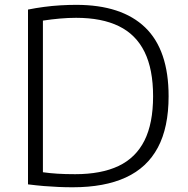

<svg xmlns="http://www.w3.org/2000/svg" viewBox="-20 -767 776 792"><path d="M280 5.5Q249.5 5.5 220.8 4.2Q192 3 161.8 0.5Q131.5 -2 95.5 -6.5V-727.5Q127.5 -734 161.5 -738.5Q195.5 -743 229.2 -745Q263 -747 294.5 -747Q482 -747 578.8 -653.8Q675.5 -560.5 675.5 -370Q675.5 -241.5 631.2 -158.5Q587 -75.5 499 -35Q411 5.5 280 5.5ZM290 -48.5Q397.5 -48.5 468.8 -82.2Q540 -116 575.8 -187Q611.5 -258 611.5 -370Q611.5 -481.5 576.2 -553Q541 -624.5 470.5 -659Q400 -693.5 294 -693.5Q261.5 -693.5 227.5 -690.5Q193.5 -687.5 157 -682V-56.5Q185.5 -52.5 217 -50.5Q248.5 -48.5 290 -48.5Z"/></svg>

Font: Encode Sans SemiExpanded Light
Style: Regular
Weight: 300
Width: 6
Designer: Multiple Designers
Foundry: Impallari Type
Version: Version 3.002